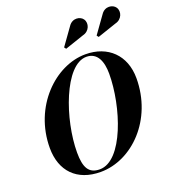

<svg xmlns="http://www.w3.org/2000/svg" viewBox="-175 -1135 1149 1276"><g transform="rotate(-20 399.5 -496.5)"><path d="M746 -884C793.5 -895 811.5 -947 790 -979C772 -1007 716.5 -1017.5 686 -970.5L600.5 -851L610.5 -838ZM516 -884C563.5 -895 581.5 -947 560 -979C542 -1007 486.5 -1017.5 456 -970.5L370.5 -851L380.5 -838ZM317.5 10C540 10 752.5 -202 752.5 -495C752.5 -658 645.5 -760 487.5 -760C274.5 -760 52.5 -548 52.5 -255C52.5 -92 149.5 10 317.5 10ZM487.5 -742C566 -742 592.5 -669.5 592.5 -585C592.5 -353 481.5 -8.5 317.5 -8.5C238.5 -8.5 212.5 -60.5 212.5 -165C212.5 -397 333.5 -742 487.5 -742Z"/></g></svg>

Font: Bodoni* 11pt
Style: Bold Italic
Weight: 700
Italic angle: -13°
Version: Version 2.3